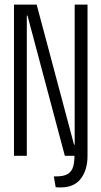

<svg xmlns="http://www.w3.org/2000/svg" viewBox="-20 -680 443 838"><path d="M41 0V-660H140L303 -49H306V-660H362V0Q362 61 333 99.5Q304 138 245 138Q241 138 235.5 138Q230 138 223 137L215 90H223Q260 90 277 78.5Q294 67 299.5 46.5Q305 26 305 0H263L100 -612H97V0Z"/></svg>

Font: Bricolage Grotesque 96pt Condensed ExtraLight
Style: Regular
Weight: 200
Width: 3
Designer: Mathieu Triay
Foundry: Atelier Triay
Version: Version 1.001; ttfautohint (v1.8.4.7-5d5b);gftools[0.9.33.de